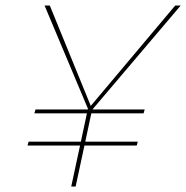

<svg xmlns="http://www.w3.org/2000/svg" viewBox="-20 -678 677 698"><path d="M637 -658 316 -280H506L502 -266H312L290 -163H481L477 -149H287L255 0H239L271 -149H80L84 -163H274L296 -266H105L109 -280H299L300 -282L142 -658H161L310 -293L617 -658Z"/></svg>

Font: EauTestInfant Thin
Style: Italic
Weight: 250
Italic angle: -12°
Designer: Christian Thalmann (Catharsis Fonts)
Version: Version 0.001;PS 000.001;hotconv 1.0.88;makeotf.lib2.5.64775